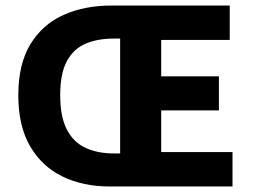

<svg xmlns="http://www.w3.org/2000/svg" viewBox="-20 -672 911 692"><path d="M373 0Q280 0 206 -35.5Q132 -71 89 -144Q46 -217 46 -329Q46 -441 89.5 -512.5Q133 -584 208.5 -618Q284 -652 381 -652H808V-528H561V-397H769V-274H561V-124H818V0ZM390 -119H413V-533H390Q333 -533 289.5 -515Q246 -497 221.5 -452.5Q197 -408 197 -329Q197 -250 221.5 -204Q246 -158 289.5 -138.5Q333 -119 390 -119Z"/></svg>

Font: Mada
Style: Bold
Weight: 700
Designer: Khaled Hosny
Version: Version 1.5